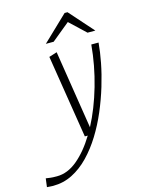

<svg xmlns="http://www.w3.org/2000/svg" viewBox="-233 -724 760 1023"><g transform="rotate(-15 147.0 -212.0)"><path d="M-70 225Q-74 225 -82 224.5Q-90 224 -104 223L-98 176Q-83 178 -72.5 179.5Q-62 181 -37 181Q22 181 76.5 135.5Q131 90 177 14H161L88 -444L132 -458L200 -26Q247 -115 279 -226Q311 -337 321 -450H361Q357 -401 345.5 -341.5Q334 -282 314.5 -217.5Q295 -153 268 -89.5Q241 -26 206 30.5Q171 87 128.5 131Q86 175 36.5 200Q-13 225 -70 225ZM88 -516 227 -649H243L361 -516H318L231 -598L131 -516Z"/></g></svg>

Font: Ancizar Sans Thin
Style: Italic
Weight: 100
Italic angle: -4°
Designer: Cesar Puertas, Viviana Monsalve, Julian Moncada, Julian Prieto, Jose Castro, Mariel Hernandez, Felipe Aragon, Sara Alarc
Version: Version 8.100